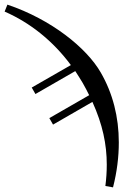

<svg xmlns="http://www.w3.org/2000/svg" viewBox="-26 -593 574 829"><path d="M-6 -543C104 -495 203 -416 280 -312L111 -215L127 -187L299 -286C310 -269 321 -252 331 -235C341 -217 351 -199 359 -182L187 -83L203 -55L373 -153C417 -56 435 30 435 118C435 148 433 179 429 210L462 216C479 149 487 85 487 22C487 -88 461 -190 409 -280C348 -386 196 -509 6 -573Z"/></svg>

Font: XITS
Style: Regular
Weight: 400
Designer: MicroPress Inc., with final additions and corrections provided by Coen Hoffman, Elsevier (retired)
Version: Version 1.302